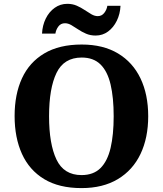

<svg xmlns="http://www.w3.org/2000/svg" viewBox="-20 -953 834 983"><path d="M397.4 10Q282.2 10 206.2 -36Q130.2 -82 92.5 -165Q54.8 -248 54.8 -359Q54.8 -470 92.5 -552Q130.2 -634 206.7 -679.5Q283.2 -725 398.4 -725Q508 -725 584 -679.5Q660 -634 699.4 -551.5Q738.8 -469 738.8 -358Q738.8 -247.4 699.4 -164.7Q660 -82 583.5 -36Q507 10 397.4 10ZM397.4 -56.6Q458.6 -56.6 494.5 -92.4Q530.4 -128.2 546.2 -195.6Q562 -263 562 -358Q562 -453 546.2 -520.4Q530.4 -587.8 494.5 -623.1Q458.6 -658.4 398.4 -658.4Q307.4 -658.4 269.3 -579.6Q231.2 -500.8 231.2 -358Q231.2 -215.8 269.1 -136.2Q307 -56.6 397.4 -56.6ZM469.6 -771Q442.6 -771 420.6 -780.5Q398.6 -790 380.1 -802.5Q361.6 -815 345.1 -824.5Q328.6 -834 312.6 -834Q291.2 -834 278.9 -817.5Q266.6 -801 263.6 -781H195.2Q197.2 -823 214.2 -857.7Q231.2 -892.4 259.9 -912.9Q288.6 -933.4 324.6 -933.4Q351.2 -933.4 372.9 -923.9Q394.6 -914.4 413.1 -901.9Q431.6 -889.4 448.1 -879.9Q464.6 -870.4 480.6 -870.4Q501 -870.4 513.8 -886.9Q526.6 -903.4 529.6 -923.4H597Q595 -881.4 578 -846.7Q561 -812 533.1 -791.5Q505.2 -771 469.6 -771Z"/></svg>

Font: Noto Serif Hentaigana ExtraLight
Style: Regular
Weight: 200
Designer: Kazuhiro Yamada
Foundry: nipponia
Version: Version 1.000